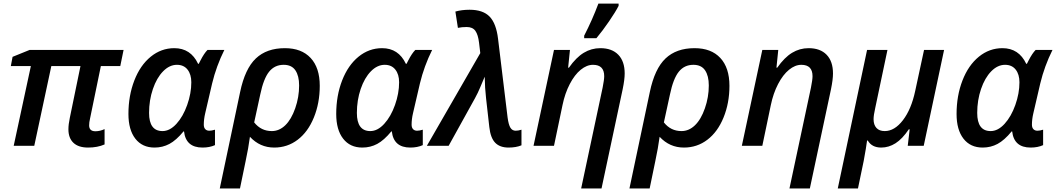

<svg xmlns="http://www.w3.org/2000/svg" viewBox="-20 -821 5947 1081"><path d="M517.1 -82Q543.5 -82 568.8 -94.2V-7.8Q528.8 9.8 476.1 9.8Q421.4 9.8 393.3 -17.1Q365.2 -43.9 365.2 -92.8Q365.2 -120.6 373 -157.2L433.1 -449.2H269L172.9 0H57.1L153.8 -449.2H41L50.8 -501L147 -540H675.8L657.2 -449.2H547.9L486.8 -152.8Q481.9 -132.3 481.9 -115.2Q481.9 -82 517.1 -82Z M961.4 -549.8Q1053.7 -549.8 1095.2 -461.9H1099.1L1108.9 -481Q1129.4 -521 1148.4 -540H1243.2Q1197.8 -448.7 1174.3 -351.1L1135.3 -183.1Q1127.4 -149.9 1127.4 -119.1Q1127.4 -102.5 1135.7 -93.8Q1144 -85 1158.2 -85Q1171.9 -85 1190.4 -90.8V-3.9Q1160.2 9.8 1120.1 9.8Q1026.4 9.8 1016.1 -81.1H1013.2Q972.2 -31.2 933.8 -10.7Q895.5 9.8 850.1 9.8Q780.8 9.8 741.9 -40.3Q703.1 -90.3 703.1 -179.2Q703.1 -282.2 736.3 -367.9Q769.5 -453.6 828.6 -501.7Q887.7 -549.8 961.4 -549.8ZM895 -83Q936 -83 973.4 -123.8Q1010.7 -164.6 1033.9 -230Q1057.1 -295.4 1057.1 -357.9Q1057.1 -402.3 1035.9 -429.2Q1014.6 -456.1 976.1 -456.1Q934.1 -456.1 898.2 -419.4Q862.3 -382.8 840.8 -319.8Q819.3 -256.8 819.3 -185.1Q819.3 -83 895 -83Z M1780.3 -337.9Q1780.3 -240.7 1747.1 -159.4Q1713.9 -78.1 1656 -34.2Q1598.1 9.8 1523.9 9.8Q1443.4 9.8 1387.2 -50.8Q1382.3 -16.1 1376.7 16.1Q1371.1 48.3 1331.1 240.2H1217.3L1332 -303.2Q1359.4 -434.1 1420.4 -491.9Q1481.4 -549.8 1584 -549.8Q1677.7 -549.8 1729 -494.6Q1780.3 -439.5 1780.3 -337.9ZM1577.1 -456.1Q1526.4 -456.1 1495.1 -417.2Q1463.9 -378.4 1445.3 -289.1L1411.1 -131.8Q1449.7 -83 1510.3 -83Q1552.2 -83 1586.2 -115.7Q1620.1 -148.4 1642.1 -211.2Q1664.1 -273.9 1664.1 -339.8Q1664.1 -394 1643.1 -425Q1622.1 -456.1 1577.1 -456.1Z M2131.3 -549.8Q2223.6 -549.8 2265.1 -461.9H2269L2278.8 -481Q2299.3 -521 2318.4 -540H2413.1Q2367.7 -448.7 2344.2 -351.1L2305.2 -183.1Q2297.4 -149.9 2297.4 -119.1Q2297.4 -102.5 2305.7 -93.8Q2314 -85 2328.1 -85Q2341.8 -85 2360.4 -90.8V-3.9Q2330.1 9.8 2290 9.8Q2196.3 9.8 2186 -81.1H2183.1Q2142.1 -31.2 2103.8 -10.7Q2065.4 9.8 2020 9.8Q1950.7 9.8 1911.9 -40.3Q1873 -90.3 1873 -179.2Q1873 -282.2 1906.2 -367.9Q1939.5 -453.6 1998.5 -501.7Q2057.6 -549.8 2131.3 -549.8ZM2064.9 -83Q2106 -83 2143.3 -123.8Q2180.7 -164.6 2203.9 -230Q2227.1 -295.4 2227.1 -357.9Q2227.1 -402.3 2205.8 -429.2Q2184.6 -456.1 2146 -456.1Q2104 -456.1 2068.1 -419.4Q2032.2 -382.8 2010.7 -319.8Q1989.3 -256.8 1989.3 -185.1Q1989.3 -83 2064.9 -83Z M2684.1 -522 2677.2 -580.1Q2671.9 -625.5 2656.5 -647.2Q2641.1 -668.9 2607.9 -668.9Q2579.6 -668.9 2558.1 -664.1L2543.9 -755.9Q2579.6 -766.1 2624 -766.1Q2699.2 -766.1 2736.6 -727.5Q2773.9 -689 2784.2 -602.1L2837.9 -159.2Q2843.3 -118.7 2853.8 -101.8Q2864.3 -85 2883.3 -85Q2898.4 -85 2916 -90.8V-2.9Q2886.2 9.8 2843.3 9.8Q2794.4 9.8 2768.1 -17.3Q2741.7 -44.4 2734.9 -106Q2723.1 -210.9 2716.6 -268.3Q2710 -325.7 2709 -389.2Q2696.3 -359.9 2683.6 -329.1Q2670.9 -298.3 2654.3 -268.1L2505.9 0H2383.3Z M3252 240.2 3373 -328.1Q3381.8 -372.1 3381.8 -392.1Q3381.8 -456.1 3318.8 -456.1Q3283.7 -456.1 3249.5 -428.2Q3215.3 -400.4 3188 -347.9Q3160.6 -295.4 3147 -229L3099.1 0H2983.9L3099.1 -540H3189L3178.7 -439.9H3183.1Q3223.6 -497.6 3266.6 -523.7Q3309.6 -549.8 3359.9 -549.8Q3425.3 -549.8 3461.2 -512.7Q3497.1 -475.6 3497.1 -407.2Q3497.1 -373.5 3485.8 -318.8L3366.7 240.2ZM3269 -620.1Q3314.9 -709 3349.1 -800.8H3462.9V-788.1Q3445.8 -754.4 3409.4 -701.2Q3373 -647.9 3337.9 -606H3269Z M4086.9 -337.9Q4086.9 -240.7 4053.7 -159.4Q4020.5 -78.1 3962.6 -34.2Q3904.8 9.8 3830.6 9.8Q3750 9.8 3693.8 -50.8Q3689 -16.1 3683.3 16.1Q3677.7 48.3 3637.7 240.2H3523.9L3638.7 -303.2Q3666 -434.1 3727.1 -491.9Q3788.1 -549.8 3890.6 -549.8Q3984.4 -549.8 4035.6 -494.6Q4086.9 -439.5 4086.9 -337.9ZM3883.8 -456.1Q3833 -456.1 3801.8 -417.2Q3770.5 -378.4 3752 -289.1L3717.8 -131.8Q3756.3 -83 3816.9 -83Q3858.9 -83 3892.8 -115.7Q3926.8 -148.4 3948.7 -211.2Q3970.7 -273.9 3970.7 -339.8Q3970.7 -394 3949.7 -425Q3928.7 -456.1 3883.8 -456.1Z M4424.8 240.2 4545.9 -328.1Q4554.7 -372.1 4554.7 -392.1Q4554.7 -456.1 4491.7 -456.1Q4456.5 -456.1 4422.4 -428.2Q4388.2 -400.4 4360.8 -347.9Q4333.5 -295.4 4319.8 -229L4272 0H4156.7L4272 -540H4361.8L4351.6 -439.9H4356Q4396.5 -497.6 4439.5 -523.7Q4482.4 -549.8 4532.7 -549.8Q4598.1 -549.8 4634 -512.7Q4669.9 -475.6 4669.9 -407.2Q4669.9 -373.5 4658.7 -318.8L4539.6 240.2Z M4898.4 -149.9Q4898.4 -118.2 4914.6 -100.6Q4930.7 -83 4961.4 -83Q5016.6 -83 5063.7 -144.3Q5110.8 -205.6 5132.8 -309.1L5182.6 -540H5295.4L5180.7 0H5090.8L5101.6 -92.8H5096.7Q5060.1 -38.6 5022 -14.4Q4983.9 9.8 4941.4 9.8Q4888.7 9.8 4865.7 -29.8H4861.8Q4857.4 5.9 4842.8 85L4810.5 240.2H4696.8L4861.8 -540H4976.6L4907.7 -212.9Q4898.4 -171.9 4898.4 -149.9Z M5624 -549.8Q5716.3 -549.8 5757.8 -461.9H5761.7L5771.5 -481Q5792 -521 5811 -540H5905.8Q5860.4 -448.7 5836.9 -351.1L5797.9 -183.1Q5790 -149.9 5790 -119.1Q5790 -102.5 5798.3 -93.8Q5806.6 -85 5820.8 -85Q5834.5 -85 5853 -90.8V-3.9Q5822.8 9.8 5782.7 9.8Q5689 9.8 5678.7 -81.1H5675.8Q5634.8 -31.2 5596.4 -10.7Q5558.1 9.8 5512.7 9.8Q5443.4 9.8 5404.5 -40.3Q5365.7 -90.3 5365.7 -179.2Q5365.7 -282.2 5398.9 -367.9Q5432.1 -453.6 5491.2 -501.7Q5550.3 -549.8 5624 -549.8ZM5557.6 -83Q5598.6 -83 5636 -123.8Q5673.3 -164.6 5696.5 -230Q5719.7 -295.4 5719.7 -357.9Q5719.7 -402.3 5698.5 -429.2Q5677.2 -456.1 5638.7 -456.1Q5596.7 -456.1 5560.8 -419.4Q5524.9 -382.8 5503.4 -319.8Q5481.9 -256.8 5481.9 -185.1Q5481.9 -83 5557.6 -83Z"/></svg>

Font: Open Sans Semibold
Style: Italic
Weight: 600
Italic angle: -12°
Foundry: Ascender Corporation
Version: Version 1.10